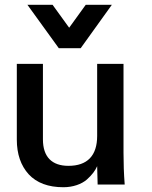

<svg xmlns="http://www.w3.org/2000/svg" viewBox="-20 -766 629 797"><path d="M243.2 11.2C282.7 11.2 318.4 -1.5 340.3 -20.5C362.3 -40 375.5 -58.1 383.3 -76.2L385.3 0H497.6C494.1 -45.4 492.7 -89.4 492.7 -130.9V-501H383.3V-201.7C383.3 -119.6 342.3 -77.6 264.2 -77.6C196.3 -77.6 158.2 -113.8 158.2 -187.5V-501H49.8V-186.5C49.8 -126.5 66.4 -78.6 99.1 -42.5C132.3 -6.8 180.2 11.2 243.2 11.2ZM314.9 -565.9 444.3 -746.1H335.9L267.1 -650.9L198.2 -746.1H93.8L224.1 -565.9Z"/></svg>

Font: Ride SemiBold
Style: Regular
Weight: 600
Version: Version 3.000